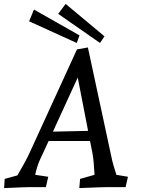

<svg xmlns="http://www.w3.org/2000/svg" viewBox="-20 -958 729 983"><path d="M4 -42 69 -60Q114 -137 128 -168L374 -705L430 -715L554 -138Q558 -119 576 -63L635 -53L623 0H528Q504 0 386 5L390 -42L464 -63Q460 -139 454 -170L441 -236H229L184 -139Q170 -108 160 -63L227 -53L215 0H133Q111 0 1 5ZM431 -288 378 -561 251 -284ZM278 -887 316 -938 515 -772 492 -738ZM129 -849 154 -909 387 -777 373 -738Z"/></svg>

Font: Andada Pro
Style: Italic
Weight: 400
Italic angle: -7°
Designer: Carolina Giovagnoli
Foundry: Huerta Tipografica
Version: Version 3.005; ttfautohint (v1.8.4)